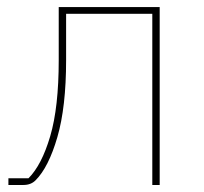

<svg xmlns="http://www.w3.org/2000/svg" viewBox="-20 -526 579 546"><path d="M3.9 0V-19H61Q98.6 -56.6 122.8 -138.7Q147 -220.7 147 -355V-505.9H434.1V0H413.1V-486.8H168V-355Q168 -221.7 143.1 -136Q118.2 -50.3 81.1 -13.2Q67.9 0 46.9 0Z"/></svg>

Font: Anuphan Thin
Style: Regular
Weight: 250
Designer: Mike Abbink, Paul van der Laan, Pieter van Rosmalen, Mint Tantisuwanna
Foundry: Bold Monday; Cadson Demak
Version: Version 3.002;hotconv 1.0.109;makeotfexe 2.5.65596